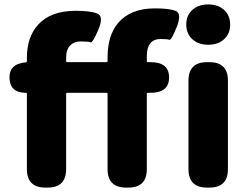

<svg xmlns="http://www.w3.org/2000/svg" viewBox="-20 -851 1124 871"><path d="M186 0Q102 0 102 -84V-425Q102 -430 97 -430Q26 -430 23 -496Q21 -562 97 -568Q102 -568 102 -575V-588Q102 -683 153 -739Q210 -802 323 -802Q391 -802 421.5 -789.5Q452 -777 426 -716Q400 -655 391 -659Q382 -663 345 -663Q316 -663 298 -644.5Q280 -626 280 -589V-574Q280 -569 285 -569H463Q468 -569 468 -574V-591Q468 -690 516 -747Q572 -813 683 -813Q746 -813 776 -802Q806 -791 782 -729Q757 -667 748.5 -670.5Q740 -674 709 -674Q646 -674 646 -596V-574Q646 -569 651 -569H663Q747 -569 747 -500Q747 -430 663 -430H651Q646 -430 646 -425V-84Q646 0 562 0H552Q468 0 468 -84V-425Q468 -430 463 -430H285Q280 -430 280 -425V-84Q280 0 196 0ZM919 0Q835 0 835 -84V-485Q835 -569 919 -569H930Q1014 -569 1014 -485V-84Q1014 0 930 0ZM924.5 -648Q880 -648 852.5 -673Q825 -698 825 -739.5Q825 -781 852.5 -806Q880 -831 924.5 -831Q969 -831 996.5 -806Q1024 -781 1024 -739.5Q1024 -698 996.5 -673Q969 -648 924.5 -648Z"/></svg>

Font: Resource Han Rounded KR Heavy
Style: Regular
Weight: 900
Designer: Cyano Hao (round all glyphs); Ryoko NISHIZUKA 西塚涼子 (kana, bopomofo & ideographs); Paul D. Hunt (Latin, Greek & Cyrillic)
Foundry: Cyano Hao
Version: 0.990